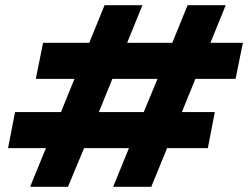

<svg xmlns="http://www.w3.org/2000/svg" viewBox="-20 -720 956 740"><path d="M383 -700H529L470 -555H644L703 -700H850L791 -555H916L888 -416H733L681 -288H808L781 -149H624L563 0H416L477 -149H304L242 0H96L157 -149H11L38 -288H215L267 -416H118L146 -555H324ZM361 -288H534L587 -416H413Z"/></svg>

Font: Albert Sans ExtraBold
Style: Italic
Weight: 800
Italic angle: -11.25°
Designer: Andreas Rasmussen
Foundry: a.Foundry
Version: Version 1.025